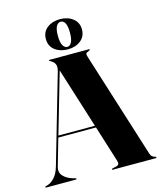

<svg xmlns="http://www.w3.org/2000/svg" viewBox="-140 -1003 920 1097"><g transform="rotate(-15 320.0 -454.5)"><path d="M175.5 -3.5Q175.5 0 171 0H-4.5Q-9 0 -9 -3.5Q-9 -6.5 -4 -8L10.5 -12.5Q29 -19 48.5 -40Q68 -61 80 -102L231.5 -625.5Q238 -649.5 232.2 -664Q226.5 -678.5 212 -687Q205 -692.5 201.8 -693.5Q198.5 -694.5 198.5 -696.5Q198.5 -700 203.5 -700H435Q440 -700 440 -696.5Q440 -693.5 426.5 -688Q417.5 -685.5 415 -680Q412.5 -674.5 417.5 -659.5L614.5 -34.5Q621 -13.5 642 -9Q648.5 -7 648.5 -3.5Q648.5 0 643.5 0H389.5Q384.5 0 384.5 -3.5Q384.5 -6 391.5 -8L412 -12.5Q425 -16 427.8 -22.8Q430.5 -29.5 426.5 -43L359 -258H136L90.5 -99.5Q80.5 -66 100.8 -44Q121 -22 157 -11.5L170 -8Q175.5 -6.5 175.5 -3.5ZM139.5 -269H355.5L243 -626.5ZM319.5 -730.5Q274.5 -730.5 243.8 -754Q213 -777.5 213 -820Q213 -862 243.8 -885.5Q274.5 -909 319.5 -909Q365.5 -909 396 -885Q426.5 -861 426.5 -820Q426.5 -778.5 396 -754.5Q365.5 -730.5 319.5 -730.5ZM320.5 -894Q304.5 -894 294.2 -876.8Q284 -859.5 284 -820Q284 -781.5 294.2 -763.2Q304.5 -745 320.5 -745Q336 -745 345.8 -763.5Q355.5 -782 355.5 -820Q355.5 -859 345.8 -876.5Q336 -894 320.5 -894Z"/></g></svg>

Font: Fraunces 144pt
Style: Bold
Weight: 700
Version: Version 1.000;[b76b70a41]